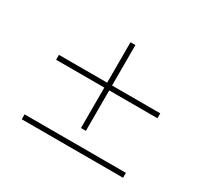

<svg xmlns="http://www.w3.org/2000/svg" viewBox="-153 -1023 1306 1221"><g transform="rotate(30 500.0 -412.0)"><path d="M872 -500H518V-797H482V-500H128V-464H482V-167H518V-464H872ZM128 -63V-27H872V-63Z"/></g></svg>

Font: Noto Sans T Chinese Thin
Style: Regular
Weight: 100
Designer: Ryoko NISHIZUKA (kana & ideographs); Paul D. Hunt (Latin, Greek & Cyrillic); Wenlong ZHANG (bopomofo); Sandoll Communica
Foundry: Adobe Systems Incorporated
Version: Version 1.000;PS 1;hotconv 1.0.78;makeotf.lib2.5.61930